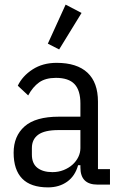

<svg xmlns="http://www.w3.org/2000/svg" viewBox="-20 -799 523 831"><path d="M402 0Q328 0 328 -74V-84H318Q305 -37 270.5 -12.5Q236 12 188 12Q113 12 76 -26Q39 -64 39 -138Q39 -210 86.5 -252Q134 -294 235 -294H328V-351Q328 -408 302.5 -435Q277 -462 222 -462Q177 -462 149.5 -442.5Q122 -423 102 -386L57 -428Q77 -470 121 -498.5Q165 -527 225 -527Q313 -527 358.5 -484.5Q404 -442 404 -359V-67H456V0ZM207 -54Q233 -54 255.5 -63Q278 -72 294 -86.5Q310 -101 319 -119.5Q328 -138 328 -158V-236H233Q173 -236 145.5 -216Q118 -196 118 -158V-130Q118 -91 142 -72.5Q166 -54 207 -54ZM236 -585 187 -610 264 -779 333 -743Z"/></svg>

Font: IBM Plex Sans Condensed
Style: Regular
Weight: 400
Width: 3
Designer: Mike Abbink, Paul van der Laan, Pieter van Rosmalen
Foundry: Bold Monday
Version: Version 1.1